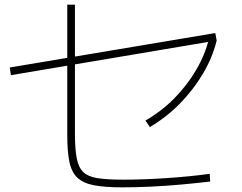

<svg xmlns="http://www.w3.org/2000/svg" viewBox="-20 -801 1040 825"><path d="M504 4Q430 4 383.5 -5Q337 -14 312 -38Q287 -62 278 -106.5Q269 -151 269 -223V-781H302V-227Q302 -162 309.5 -122Q317 -82 337.5 -62Q358 -42 399 -35.5Q440 -29 508 -29Q595 -29 693.5 -35.5Q792 -42 881 -54L883 -21Q824 -14 758 -8Q692 -2 627.5 1Q563 4 504 4ZM27 -478 22 -511 905 -659 911 -627ZM605 -283Q673 -322 728 -377.5Q783 -433 822 -499Q861 -565 878 -635L911 -627Q893 -553 851.5 -483.5Q810 -414 752.5 -355.5Q695 -297 624 -255Z"/></svg>

Font: M PLUS 2 ExtraLight
Style: Regular
Weight: 250
Designer: Coji Morishita
Foundry: UNDERFOREST DESIGN
Version: Version 1.001